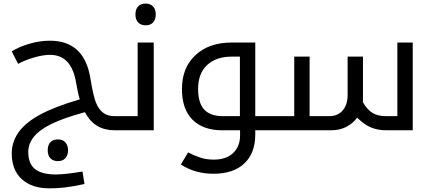

<svg xmlns="http://www.w3.org/2000/svg" viewBox="-20 -720 2386 1061"><path d="M252.9 320.8Q156.2 320.8 100.6 270.3Q44.9 219.7 44.9 127.9Q44.9 64.5 82.5 11.2Q120.1 -42 200.2 -85.9Q280.3 -129.9 420.9 -170.9Q410.2 -205.1 400.9 -261.2Q387.7 -340.3 351.8 -378.7Q315.9 -417 254.9 -417Q219.2 -417 168.9 -402.6Q118.7 -388.2 80.1 -367.2L44.9 -436Q83.5 -460.9 141.6 -478Q199.7 -495.1 255.9 -495.1Q447.3 -495.1 480 -284.2Q495.6 -188.5 510.7 -151.9Q525.9 -115.2 550.3 -96.7Q574.7 -78.1 613.8 -78.1H619.1Q624 -78.1 624 -74.2V-4.9Q624 0 619.1 0H613.8Q559.1 0 518.3 -23.7Q477.5 -47.4 449.2 -100.1Q329.6 -67.4 263.7 -34.9Q197.8 -2.4 167 36.1Q136.2 74.7 136.2 120.1Q136.2 184.1 173.3 214.1Q210.4 244.1 289.1 244.1Q339.4 244.1 436 228L446.8 296.9Q376 312 334.5 316.4Q293 320.8 252.9 320.8ZM299.8 170.4Q273.9 170.4 258.8 154.8Q243.7 139.2 243.7 110.4Q243.7 81.5 258.5 65.9Q273.4 50.3 299.8 50.3Q326.7 50.3 341.3 66.7Q356 83 356 110.4Q356 137.7 341.3 154.1Q326.7 170.4 299.8 170.4Z M608.9 0Q604 0 604 -4.9V-74.2Q604 -78.1 608.9 -78.1H740.7V-484.9H829.6V0ZM784.7 -580.1Q758.8 -580.1 743.7 -595.7Q728.5 -611.3 728.5 -640.1Q728.5 -668.9 743.4 -684.6Q758.3 -700.2 784.7 -700.2Q811.5 -700.2 826.2 -683.8Q840.8 -667.5 840.8 -640.1Q840.8 -612.8 826.2 -596.4Q811.5 -580.1 784.7 -580.1Z M1305.7 -78.1V-407.2H1262.7Q1173.8 -407.2 1124.3 -360.4Q1074.7 -313.5 1074.7 -229Q1074.7 -150.9 1108.6 -114.5Q1142.6 -78.1 1211.4 -78.1ZM1390.6 23.9Q1390.6 126 1330.3 183.1Q1270 240.2 1159.7 240.2Q1057.6 240.2 979.5 189L1019.5 122.1Q1051.8 139.2 1085.9 150.6Q1120.1 162.1 1161.6 162.1Q1229.5 162.1 1268.1 125.7Q1306.6 89.4 1306.6 28.8V0H1208.5Q1102.1 0 1043.7 -58.6Q985.4 -117.2 985.4 -228Q985.4 -345.7 1060.1 -415.3Q1134.8 -484.9 1259.8 -484.9H1390.6V-78.1H1472.7Q1477.5 -78.1 1477.5 -74.2V-4.9Q1477.5 0 1472.7 0H1390.6Z M2114.7 0Q2069.8 0 2032 -14.9Q1994.1 -29.8 1953.6 -69.8Q1931.6 -39.1 1895 -19.5Q1858.4 0 1807.6 0H1462.9Q1458 0 1458 -4.9V-74.2Q1458 -78.1 1462.9 -78.1H1606V-407.2H1690.9V-78.1H1798.8Q1847.2 -78.1 1874 -110.1Q1900.9 -142.1 1900.9 -193.8V-407.2H1985.8V-167L1984.9 -155.8Q2009.8 -112.8 2039.3 -95.5Q2068.8 -78.1 2114.7 -78.1H2175.8V-484.9H2260.7V0Z"/></svg>

Font: Noto Sans Kufi Arabic
Style: Regular
Weight: 400
Designer: Monotype Design team
Foundry: Monotype Imaging Inc.
Version: Version 1.02